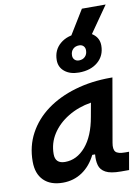

<svg xmlns="http://www.w3.org/2000/svg" viewBox="-101 -999 787 1076"><g transform="rotate(-10 293.0 -461.0)"><path d="M168.9 10.3Q98.6 10.3 60.1 -27.8Q21.5 -65.9 21.5 -135.3Q21.5 -223.1 60.1 -294.7Q98.6 -366.2 167.7 -417Q236.8 -467.8 330.1 -495.1Q423.3 -522.5 532.2 -522.5H543.5L480.5 -161.6Q474.1 -125.5 486.8 -110.8Q499.5 -96.2 541 -96.2H563L545.4 4.9H499.5Q440.4 4.9 412.4 -10.5Q384.3 -25.9 377 -53Q369.6 -80.1 373 -114.7H356.9Q327.1 -54.7 278.6 -22.2Q230 10.3 168.9 10.3ZM200.7 -102.1Q267.6 -102.1 317.6 -160.4Q367.7 -218.8 386.2 -325.7L400.4 -404.3Q326.7 -392.1 268.8 -356.9Q210.9 -321.8 177.7 -270.3Q144.5 -218.8 144.5 -156.2Q144.5 -102.1 200.7 -102.1ZM364.3 -582Q314 -582 283.4 -606.7Q252.9 -631.3 252.9 -671.4Q252.9 -729 293.9 -763.9Q335 -798.8 402.3 -798.8Q452.1 -798.8 482.7 -774.4Q513.2 -750 513.2 -709.5Q513.2 -651.9 472.2 -616.9Q431.2 -582 364.3 -582ZM376 -648.9Q397.5 -648.9 410.9 -662.4Q424.3 -675.8 424.3 -698.2Q424.3 -713.4 415 -722.7Q405.8 -731.9 390.6 -731.9Q368.7 -731.9 355.2 -718.5Q341.8 -705.1 341.8 -682.6Q341.8 -667.5 351.3 -658.2Q360.8 -648.9 376 -648.9ZM328.1 -746.1 441.9 -931.6H577.1L447.8 -746.1Z"/></g></svg>

Font: Cascadia Code NF SemiBold
Style: Italic
Weight: 600
Italic angle: -10°
Monospace: yes
Designer: Aaron Bell
Foundry: Saja Typeworks
Version: Version 2404.023; ttfautohint (v1.8.4)